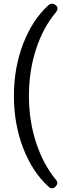

<svg xmlns="http://www.w3.org/2000/svg" viewBox="-20 -803 341 1035"><path d="M281 -736Q213 -656 174.5 -538.5Q136 -421 136 -286Q136 -152 174.5 -34.5Q213 83 280 164Q289 174 289 184Q289 192 280 202Q271 212 261 212Q250 212 239 201Q154 123 104.5 -6Q55 -135 55 -286Q55 -437 104.5 -566Q154 -695 239 -773Q249 -783 260 -783Q270 -783 280 -775.5Q290 -768 290 -758Q290 -748 281 -736Z"/></svg>

Font: mmAsap
Style: Regular
Weight: 400
Designer: Pablo Cosgaya
Foundry: Omnibus-Type
Version: Version 1.001